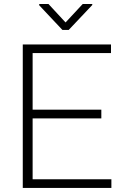

<svg xmlns="http://www.w3.org/2000/svg" viewBox="-20 -931 609 951"><path d="M531.7 0H124V-43H531.7ZM141.6 0H92.8V-710.9H141.6ZM481.9 -344.7H124V-387.7H481.9ZM529.8 -668H124V-710.9H529.8ZM437 -906.2 320.3 -782.7H289.1L174.3 -904.8V-911.1H220.2L304.7 -819.8L389.6 -911.1H437Z"/></svg>

Font: Heebo ExtraLight
Style: Regular
Weight: 250
Designer: Oded Ezer
Foundry: Ezer Type House
Version: Version 3.100